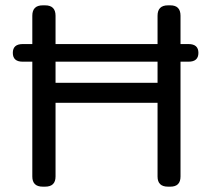

<svg xmlns="http://www.w3.org/2000/svg" viewBox="-20 -699 791 719"><path d="M65 -534H686Q723 -534 723 -501Q723 -468 686 -468H65Q28 -468 28 -501Q28 -534 65 -534ZM140 -679H149Q188 -679 188 -640V-389H570V-640Q570 -679 609 -679H618Q656 -679 656 -640V-38Q656 0 618 0H609Q570 0 570 -38V-314H188V-38Q188 0 149 0H140Q101 0 101 -38V-640Q101 -679 140 -679Z"/></svg>

Font: Merge One
Style: Regular
Weight: 400
Designer: Kosal Sen
Foundry: Philatype
Version: Version 1.001